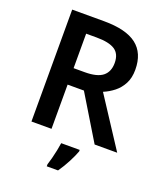

<svg xmlns="http://www.w3.org/2000/svg" viewBox="-166 -822 978 1151"><g transform="rotate(20 323.0 -246.5)"><path d="M296 -714Q437 -714 504.5 -662Q572 -610 572 -504Q572 -452 552.5 -415Q533 -378 502 -353.5Q471 -329 435 -314L640 0H496L325 -282H221V0H93V-714ZM288 -607H221V-387H292Q371 -387 406.5 -415.5Q442 -444 442 -500Q442 -558 404.5 -582.5Q367 -607 288 -607ZM423 71Q412 101 390.5 142.5Q369 184 343 221H271V208Q277 190 284 163.5Q291 137 296.5 109.5Q302 82 305 61H423Z"/></g></svg>

Font: Noto Sans Gujarati SemiBold
Style: Regular
Weight: 600
Designer: Jelle Bosma - Monotype Design Team, Universal Thirst
Foundry: Monotype Imaging Inc.
Version: Version 2.106; ttfautohint (v1.8.4.7-5d5b)